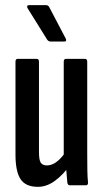

<svg xmlns="http://www.w3.org/2000/svg" viewBox="-20 -718 398 744"><path d="M127 6Q79 6 59.5 -24Q40 -54 40 -119V-479Q40 -490 49 -490H122Q131 -490 131 -479V-129Q131 -98 138 -87.5Q145 -77 162 -77Q182 -77 201.5 -92.5Q221 -108 238 -135L250 -77Q225 -41 193 -17.5Q161 6 127 6ZM250 0Q243 0 241 -10Q239 -29 237 -56Q235 -83 235 -99L227 -114V-479Q227 -490 236 -490H309Q318 -490 318 -479V-123Q318 -84 318.5 -56.5Q319 -29 321 -12Q322 0 313 0ZM177 -557Q168 -557 163 -564L87 -686Q84 -691 85.5 -694.5Q87 -698 92 -698H159Q167 -698 171 -690L235 -568Q237 -563 236 -560Q235 -557 229 -557Z"/></svg>

Font: Sofia Sans Extra Condensed SemiBold
Style: Regular
Weight: 600
Designer: Botio Nikoltchev, Ani Petrova
Foundry: lettersoup
Version: Version 4.101